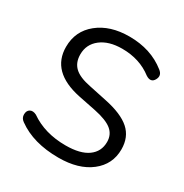

<svg xmlns="http://www.w3.org/2000/svg" viewBox="-167 -847 949 988"><g transform="rotate(30 307.5 -352.5)"><path d="M315 9Q165 9 70 -60Q50 -74 50.5 -96.5Q51 -119 66.5 -127.5Q82 -136 104 -125Q191 -64 315 -64Q402 -64 447 -96.5Q492 -129 492 -186Q492 -230 460 -256Q428 -282 355 -297L251 -318Q64 -357 64 -505Q64 -599 135.5 -656.5Q207 -714 321 -714Q449 -714 537 -644Q566 -622 549 -592Q532 -562 498 -584Q424 -641 320 -641Q241 -641 194 -604.5Q147 -568 147 -508Q147 -460 176.5 -432Q206 -404 273 -391L377 -369Q479 -348 527 -305.5Q575 -263 575 -190Q575 -101 504.5 -46Q434 9 315 9Z"/></g></svg>

Font: Nunito
Style: Regular
Weight: 400
Designer: Vernon Adams
Foundry: Vernon Adams
Version: Version 3.602